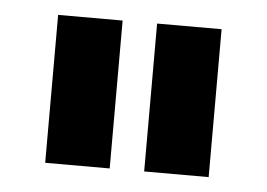

<svg xmlns="http://www.w3.org/2000/svg" viewBox="-32 -739 479 344"><g transform="rotate(5 207.0 -567.0)"><path d="M60 -700H176V-434H60ZM238 -700H354V-434H238Z"/></g></svg>

Font: Montserrat arm2 SemiBold
Style: Regular
Weight: 600
Designer: Julieta Ulanovsky
Foundry: Julieta Ulanovsky
Version: Version 6.000